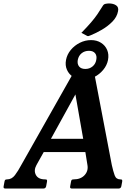

<svg xmlns="http://www.w3.org/2000/svg" viewBox="-55 -1091 767 1111"><path d="M592 -136Q600 -100 608.5 -76.5Q617 -53 641 -53Q650 -53 651.5 -49.5Q653 -46 652 -40L647 -13Q644 0 631 0H361Q348 0 351 -13L356 -40Q357 -46 359.5 -49.5Q362 -53 371 -53Q412 -53 434.5 -77.5Q457 -102 451 -136L437 -223L452 -211H185L203 -220L156 -136Q139 -105 152.5 -79Q166 -53 206 -53Q215 -53 216.5 -49.5Q218 -46 217 -40L212 -13Q209 0 196 0H-24Q-37 0 -34 -13L-29 -40Q-28 -46 -25.5 -49.5Q-23 -53 -14 -53Q13 -53 31.5 -77.5Q50 -102 68 -136L358 -649Q363 -660 375 -660H481Q492 -660 494 -649ZM225 -261 227 -288H439L432 -256L378 -564H392ZM427 -630Q393 -630 368.5 -645.5Q344 -661 332.5 -687Q321 -713 327 -744Q333 -776 354.5 -802Q376 -828 407 -843.5Q438 -859 472 -859Q505 -859 529.5 -843.5Q554 -828 565 -802Q576 -776 570 -744Q564 -713 542.5 -687Q521 -661 491 -645.5Q461 -630 427 -630ZM395 -744Q391 -721 402.5 -706.5Q414 -692 439 -692Q463 -692 480.5 -706.5Q498 -721 502 -744Q507 -768 495.5 -782.5Q484 -797 460 -797Q435 -797 417.5 -783Q400 -769 395 -744ZM416 -901Q451 -937 472 -961.5Q493 -986 508.5 -1008.5Q524 -1031 541 -1059Q546 -1067 556.5 -1069Q567 -1071 576 -1071Q601 -1071 617 -1060Q633 -1049 628 -1026Q622 -993 595.5 -966Q569 -939 534.5 -919Q500 -899 470 -887Q466 -886 462 -884Q458 -882 454 -882Q451 -882 446 -885Z"/></svg>

Font: Young Serif Light
Style: Italic
Weight: 300
Italic angle: -10.979°
Designer: Bastien Sozeau
Foundry: NBR — Bastien Sozeau
Version: Version 5.001